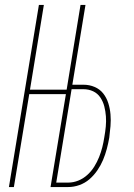

<svg xmlns="http://www.w3.org/2000/svg" viewBox="-20 -755 540 775"><path d="M16 0 137 -735H157L101 -393H249L305 -735H325L272 -413H317Q341 -413 362 -404Q383 -395 396.5 -378Q410 -361 417 -339Q424 -317 426 -293.5Q428 -270 426 -246Q424 -222 421 -199Q417 -176 411 -153.5Q405 -131 396 -109.5Q387 -88 373 -67.5Q359 -47 341 -31.5Q323 -16 300.5 -8Q278 0 255 0H184L246 -375H98L36 0ZM256 -18Q276 -18 296 -26Q316 -34 332.5 -49Q349 -64 360.5 -82.5Q372 -101 380 -121Q388 -141 393 -161Q398 -181 401 -201Q405 -223 407 -244Q409 -265 407.5 -285.5Q406 -306 401 -325.5Q396 -345 385 -361.5Q374 -378 356 -386.5Q338 -395 316 -395H269L207 -18Z"/></svg>

Font: Iosevka Thin
Style: Italic
Weight: 100
Italic angle: -9°
Monospace: yes
Designer: Belleve Invis
Foundry: Belleve Invis
Version: Version 32.5.0; ttfautohint (v1.8.4)